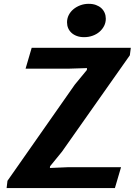

<svg xmlns="http://www.w3.org/2000/svg" viewBox="-20 -959 697 979"><path d="M422.9 -602.1 423.8 -611.8 331.5 -608.9H110.4L141.6 -715.3H647L642.1 -677.2L295.9 -185.5L235.4 -111.3L234.4 -102.5L325.7 -106.4H597.2L565.9 0H13.7L18.1 -37.1L361.3 -527.3ZM408.7 -769.5Q388.2 -769.5 372.1 -775.4Q356 -781.2 344.7 -791.5Q333.5 -801.8 327.6 -815.4Q321.8 -829.1 321.8 -845.2Q321.8 -864.7 330.3 -881.8Q338.9 -898.9 354 -911.6Q369.1 -924.3 389.2 -931.9Q409.2 -939.5 432.6 -939.5Q453.1 -939.5 469.2 -933.6Q485.4 -927.7 496.6 -917.5Q507.8 -907.2 513.7 -893.3Q519.5 -879.4 519.5 -863.8Q519.5 -844.2 511 -827.1Q502.4 -810.1 487.5 -797.1Q472.7 -784.2 452.4 -776.9Q432.1 -769.5 408.7 -769.5Z"/></svg>

Font: Proza Libre
Style: Bold Italic
Weight: 700
Designer: Jasper de Waard
Foundry: Jasper de Waard
Version: Version 1.000; ttfautohint (v1.4.1.8-43bc)